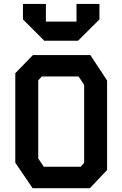

<svg xmlns="http://www.w3.org/2000/svg" viewBox="-20 -984 640 1004"><path d="M152 -696H452.5L540 -563V-95L450 0H150.5L60 -133V-601ZM180 -155.5 209 -112H401.5L420 -132V-540.5L391 -584H198.5L180 -564ZM100 -882.5V-963.5H220V-871H380V-963.5H500V-882.5L388 -771H211.5Z"/></svg>

Font: Kode Mono
Style: Regular
Weight: 400
Monospace: yes
Designer: Isa Ozler
Foundry: Kadena LLC
Version: Version 1.000;gftools[0.9.28]